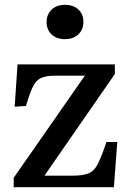

<svg xmlns="http://www.w3.org/2000/svg" viewBox="-20 -779 537 799"><path d="M37 0V-39L333 -464H209Q171 -464 150 -454Q129 -444 116 -416.5Q103 -389 88 -338L41 -335L53 -511H458V-471L165 -48H284Q326 -48 349.5 -58Q373 -68 388 -98.5Q403 -129 423 -188H468L454 0ZM250 -616Q216 -616 195 -635.5Q174 -655 174 -687Q174 -719 195 -739Q216 -759 250 -759Q285 -759 306 -739.5Q327 -720 327 -688Q327 -656 306 -636Q285 -616 250 -616Z"/></svg>

Font: Literata 36pt Medium
Style: Regular
Weight: 500
Designer: Latin by Veronika Burian and Jose Scaglione. Greek by Irene Vlachou. Cyrillic by Vera Evstafieva.
Foundry: TypeTogether
Version: Version 3.002